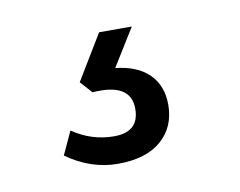

<svg xmlns="http://www.w3.org/2000/svg" viewBox="-40 -55 398 318"><g transform="rotate(-10 159.0 104.0)"><path d="M50 185 68 146Q100 168 138 168Q180 168 180 129Q180 85 115 90L97 70L143 -6H198L159 57Q196 61 215.5 80.5Q235 100 235 132Q235 169 209.5 191.5Q184 214 136 214Q91 214 50 185Z"/></g></svg>

Font: Niramit Light
Style: Regular
Weight: 300
Designer: Katatrad Aksorn Co.,Ltd.
Foundry: Cadson Demak Co.,Ltd.
Version: Version 1.000; ttfautohint (v1.6)